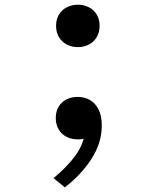

<svg xmlns="http://www.w3.org/2000/svg" viewBox="-20 -574 660 815"><path d="M216.7 -73.2Q216.7 -100.7 228.8 -121Q241 -141.3 262.2 -152Q283.3 -162.7 309.7 -162.7Q338.7 -162.7 361.8 -149.4Q385 -136.2 398.5 -109Q412 -81.8 412 -41.3Q412 33.2 367.8 101.1Q323.7 169 255.2 221.3L207.3 182.2Q267.5 132.2 301.2 84.8Q335 37.5 340.5 -13.2L359.2 6.8Q337 17.7 311.3 17.7Q283.7 17.7 262.2 6.7Q240.8 -4.3 228.8 -25.1Q216.7 -45.8 216.7 -73.2ZM218 -464.2Q218 -491.8 230.3 -512.2Q242.7 -532.5 263.8 -543.2Q284.8 -554 310.5 -554Q336.3 -554 357.3 -543.2Q378.3 -532.5 390.6 -512.2Q402.8 -491.8 402.8 -464.2Q402.8 -437 390.6 -416.4Q378.3 -395.8 357.3 -384.9Q336.3 -374 310.5 -374Q284.8 -374 263.8 -384.9Q242.7 -395.8 230.3 -416.3Q218 -436.8 218 -464.2Z"/></svg>

Font: Monaspace Krypton Var
Style: Regular
Weight: 400
Designer: Riley Cran and the Lettermatic Team
Version: Version 1.101 (Monaspace Krypton Var)